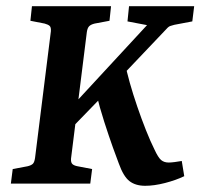

<svg xmlns="http://www.w3.org/2000/svg" viewBox="-20 -592 646 619"><path d="M197 -165 209 -246 454 -511 391 -523 396 -572H606L600 -523L542 -512Q536 -510 530 -508.5Q524 -507 517 -499L326 -298ZM15 0 21 -47 69 -56Q81 -59 86 -64Q91 -69 93 -83L144 -491Q145 -504 140 -508.5Q135 -513 124 -516L78 -525L83 -572H338L333 -525L285 -516Q273 -513 267.5 -507.5Q262 -502 260 -489L209 -81Q208 -68 213.5 -63Q219 -58 230 -56L277 -47L271 0ZM448 7Q417 7 397.5 -8Q378 -23 363 -65Q357 -80 344 -116.5Q331 -153 316 -199.5Q301 -246 290 -292L383 -390Q388 -362 398.5 -325Q409 -288 422.5 -248.5Q436 -209 450.5 -172.5Q465 -136 478 -110Q490 -84 499.5 -76Q509 -68 524 -68Q531 -68 543 -69.5Q555 -71 566 -73L574 -24Q547 -11 512 -2Q477 7 448 7Z"/></svg>

Font: Yrsa SemiBold
Style: Italic
Weight: 600
Italic angle: -7.10001°
Version: Version 2.004